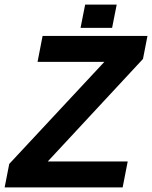

<svg xmlns="http://www.w3.org/2000/svg" viewBox="-29 -815 661 835"><path d="M504.4 0H-8.8L11.2 -102.1L424.8 -545.9H134.3L156.2 -658.7H612.3L592.8 -558.6L178.7 -112.8H526.4ZM321.3 -693.8 341.3 -794.9H478.5L458.5 -693.8Z"/></svg>

Font: Liberation Mono
Style: Bold Italic
Weight: 700
Italic angle: -12°
Monospace: yes
Designer: Steve Matteson
Foundry: Ascender Corporation
Version: Version 2.1.5